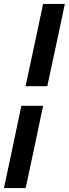

<svg xmlns="http://www.w3.org/2000/svg" viewBox="-24 -801 351 980"><path d="M106.5 -361 126 -452.5Q143.5 -533.5 160.5 -613.2Q177.5 -693 196 -781H307Q288.5 -693 271.5 -613.2Q254.5 -533.5 237 -452.5L217.5 -361ZM-4 159Q15 71 32 -9Q49 -89 66 -170.5L85 -261H196L177 -170.5Q160 -89 143 -9Q126 71 107 159Z"/></svg>

Font: Commissioner SemiBold
Style: Italic
Weight: 600
Italic angle: -12°
Designer: Kostas Bartsokas
Foundry: Kostas Bartsokas
Version: Version 1.000; ttfautohint (v1.8.3)